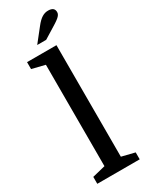

<svg xmlns="http://www.w3.org/2000/svg" viewBox="-230 -939 769 984"><g transform="rotate(-30 154.0 -447.5)"><path d="M170 -770 217 -799C268 -830 290 -844 290 -865C290 -885 278 -895 253 -895C228 -895 206 -883 178 -847L117 -770ZM28 -41V0H279V-41L202 -60V-720H28V-679L105 -660V-60Z"/></g></svg>

Font: Domine
Style: Regular
Weight: 400
Designer: Pablo Impallari, Rodrigo Fuenzalida, Brenda Gallo
Foundry: Pablo Impallari, Rodrigo Fuenzalida, Brenda Gallo
Version: Version 2.000